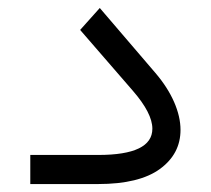

<svg xmlns="http://www.w3.org/2000/svg" viewBox="-20 -463 530 483"><path d="M226.6 0H56.2V-73.2H227.1Q363.3 -73.2 363.3 -139.2Q363.3 -178.2 314 -234.9L181.6 -387.7L231 -442.9L371.1 -279.3Q401.9 -243.2 418 -206.3Q434.1 -169.4 434.1 -136.2Q434.1 -75.7 382.1 -37.8Q330.1 0 226.6 0Z"/></svg>

Font: Shabnam Light FD-WOL
Style: Light-FD-WOL
Weight: 300
Foundry: DejaVu fonts team - Redesigned by Saber Rastikerdar - Based on Vazir font
Version: Version 5.0.0